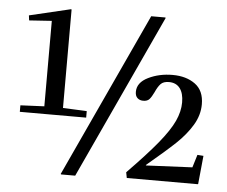

<svg xmlns="http://www.w3.org/2000/svg" viewBox="-53 -811 1045 882"><g transform="rotate(5 469.5 -370.0)"><path d="M242 -295 352 -290V-260H46V-290L156 -295V-689L52 -682L49 -705L239 -750L242 -749ZM674 -750 676 -748 325 10H260L258 8L609 -750ZM785 -368Q785 -410 767.5 -433Q750 -456 717 -456Q691 -456 678.5 -442.5Q666 -429 655 -404Q644 -381 634.5 -370.5Q625 -360 606 -360Q590 -360 579.5 -369.5Q569 -379 569 -398Q569 -441 619 -465.5Q669 -490 731 -490Q794 -490 835 -460Q876 -430 876 -367Q876 -317 848 -270.5Q820 -224 774.5 -181Q729 -138 644 -67L645 -65L858 -75L876 -134L904 -132L891 -1L889 0H562L557 -26Q646 -117 695 -177Q744 -237 764.5 -281.5Q785 -326 785 -368Z"/></g></svg>

Font: Minipax
Style: Bold
Weight: 500
Designer: Raphaël Ronot, Igor Stepanchenko (Cyrillic)
Foundry: steppetype
Version: Version 1.002